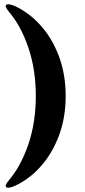

<svg xmlns="http://www.w3.org/2000/svg" viewBox="-20 -750 394 893"><path d="M285.5 -303.5Q285.5 -202.5 254 -118.8Q222.5 -35 168 25.5Q113.5 86 45.5 116Q15 128 8.5 120Q5 115.5 7.8 108.5Q10.5 101.5 22.5 87Q77.5 22 112 -79Q146.5 -180 146.5 -303.5Q146.5 -427 112 -528.2Q77.5 -629.5 22.5 -694Q10.5 -709 7.8 -715.8Q5 -722.5 8.5 -727Q15 -735 45.5 -723.5Q113.5 -693 168 -632.8Q222.5 -572.5 254 -488.5Q285.5 -404.5 285.5 -303.5Z"/></svg>

Font: Fraunces 72pt S000
Style: Bold
Weight: 700
Version: Version 1.000; ttfautohint (v1.8.3)